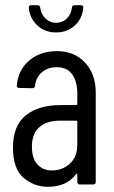

<svg xmlns="http://www.w3.org/2000/svg" viewBox="-20 -711 438 740"><path d="M30 -142Q30 -227 79.5 -266.5Q129 -306 213 -306H274Q278 -306 278 -310V-350Q278 -396 258.5 -424Q239 -452 199 -452Q164 -452 141.5 -432.5Q119 -413 115 -381Q115 -371 105 -371L54 -372Q49 -372 46.5 -375Q44 -378 45 -382Q50 -442 93 -478Q136 -514 199 -514Q267 -514 308 -469.5Q349 -425 349 -354V-10Q349 0 339 0H288Q278 0 278 -10V-39Q278 -41 276.5 -42Q275 -43 274 -41Q238 9 164 9Q112 9 71 -25.5Q30 -60 30 -142ZM180 -54Q220 -54 249 -80Q278 -106 278 -154V-242Q278 -246 274 -246H211Q160 -246 131.5 -220.5Q103 -195 103 -146Q103 -100 124.5 -77Q146 -54 180 -54ZM91 -681Q91 -691 101 -691H124Q134 -691 135 -681Q138 -656 155.5 -639.5Q173 -623 196 -623Q220 -623 237 -639Q254 -655 257 -681Q258 -691 268 -691H291Q301 -691 301 -681Q297 -639 268 -612.5Q239 -586 196 -586Q153 -586 124 -613Q95 -640 91 -681Z"/></svg>

Font: Barlow Condensed
Style: Regular
Weight: 400
Width: 3
Designer: Jeremy Tribby
Foundry: Tribby Type
Version: Version 1.500